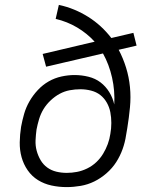

<svg xmlns="http://www.w3.org/2000/svg" viewBox="-20 -755 640 783"><path d="M252 8Q220 8 190 1.5Q160 -5 135 -20.5Q110 -36 93 -60.5Q76 -85 68 -114Q60 -143 60.5 -174.5Q61 -206 66 -238Q71 -265 78.5 -291Q86 -317 100 -341.5Q114 -366 134 -387.5Q154 -409 178.5 -423Q203 -437 230.5 -443Q258 -449 284 -449Q313 -449 341 -442Q369 -435 390 -419Q411 -403 425.5 -379.5Q440 -356 446 -329Q449 -385 437 -438.5Q425 -492 400 -537L168 -483L154 -535L366 -585Q335 -619 294.5 -643Q254 -667 207 -678L220 -735Q253 -728 283 -715.5Q313 -703 340 -686Q367 -669 390.5 -647.5Q414 -626 434 -600L524 -621L537 -569L464 -552Q482 -518 494 -479.5Q506 -441 510 -400Q514 -359 510 -317Q506 -275 499 -232L494 -203Q490 -175 480 -147Q470 -119 454 -94Q438 -69 414.5 -48.5Q391 -28 364.5 -15Q338 -2 309 3Q280 8 252 8ZM252 -50Q273 -50 294 -54Q315 -58 335.5 -68Q356 -78 372.5 -93.5Q389 -109 400.5 -128Q412 -147 419.5 -167.5Q427 -188 430 -209Q434 -231 434 -253.5Q434 -276 430 -297Q426 -318 415.5 -336.5Q405 -355 389 -367.5Q373 -380 351.5 -385.5Q330 -391 308 -391Q286 -391 264.5 -387Q243 -383 223.5 -372.5Q204 -362 186.5 -345.5Q169 -329 157.5 -310Q146 -291 139.5 -269.5Q133 -248 129 -227Q126 -205 125 -183Q124 -161 129.5 -140.5Q135 -120 145.5 -102Q156 -84 172.5 -72Q189 -60 209.5 -55Q230 -50 252 -50Z"/></svg>

Font: Iosevka Light Extended
Style: Italic
Weight: 300
Width: 7
Italic angle: -9°
Monospace: yes
Designer: Belleve Invis
Foundry: Belleve Invis
Version: Version 32.5.0; ttfautohint (v1.8.4)